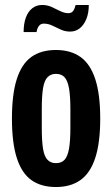

<svg xmlns="http://www.w3.org/2000/svg" viewBox="-20 -740 451 772"><path d="M205 12Q145 12 106 -16Q67 -44 47.5 -105Q28 -166 28 -263Q28 -361 47.5 -422Q67 -483 106 -511Q145 -539 205 -539Q264 -539 303.5 -511Q343 -483 363 -422Q383 -361 383 -263Q383 -166 363 -105Q343 -44 303.5 -16Q264 12 205 12ZM205 -84Q227 -84 239.5 -97.5Q252 -111 257.5 -142Q263 -173 263 -226V-301Q263 -354 257.5 -385Q252 -416 239.5 -429.5Q227 -443 205 -443Q184 -443 171 -429.5Q158 -416 153 -385Q148 -354 148 -301V-226Q148 -173 153 -142Q158 -111 171 -97.5Q184 -84 205 -84ZM75 -611Q75 -645 84 -669.5Q93 -694 110 -707Q127 -720 149 -720Q170 -720 187.5 -712Q205 -704 222 -695.5Q239 -687 255 -687Q268 -687 274.5 -696.5Q281 -706 284 -720H337Q337 -687 327 -663Q317 -639 300.5 -626Q284 -613 262 -613Q242 -613 224.5 -621Q207 -629 190.5 -637Q174 -645 156 -645Q143 -645 136 -635Q129 -625 127 -611Z"/></svg>

Font: Archivo ExtraCondensed
Style: Bold
Weight: 700
Width: 2
Designer: Hector Gatti
Foundry: Omnibus-Type
Version: Version 2.001